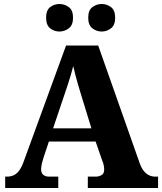

<svg xmlns="http://www.w3.org/2000/svg" viewBox="-20 -942 812 962"><path d="M6 0V-57H15Q32 -57 46.5 -63Q61 -69 73.5 -84Q86 -99 97 -128L311 -714H472L679 -127Q688 -101 700 -86Q712 -71 726.5 -64Q741 -57 758 -57H772V0H420V-57H460Q475 -57 488.5 -64.5Q502 -72 502 -92Q502 -101 500.5 -110Q499 -119 496.5 -126.5Q494 -134 492 -138L459 -233H225L199 -155Q197 -147 193.5 -136Q190 -125 188 -113.5Q186 -102 186 -93Q186 -76 196.5 -66.5Q207 -57 226 -57H272V0ZM246 -299H438L383 -478Q377 -498 370.5 -520Q364 -542 358 -565.5Q352 -589 347 -611Q342 -590 335 -567Q328 -544 321 -522Q314 -500 307 -480ZM490 -784Q464 -784 443 -800Q422 -816 422 -853Q422 -891 443 -906.5Q464 -922 490 -922Q515 -922 536 -906.5Q557 -891 557 -853Q557 -816 536 -800Q515 -784 490 -784ZM278 -784Q252 -784 231.5 -800Q211 -816 211 -853Q211 -891 231.5 -906.5Q252 -922 278 -922Q303 -922 324.5 -906.5Q346 -891 346 -853Q346 -816 324.5 -800Q303 -784 278 -784Z"/></svg>

Font: Noto Serif Thai ExtraBold
Style: Regular
Weight: 800
Version: Version 2.001